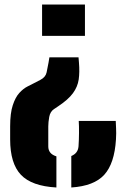

<svg xmlns="http://www.w3.org/2000/svg" viewBox="-20 -620 560 851"><path d="M328 -366 330 -342Q333.5 -300 328.8 -267.5Q324 -235 303.2 -206.8Q282.5 -178.5 238 -149L220 -137Q202.5 -125.5 198.2 -101.8Q194 -78 194 -60V29Q194 62 230 73V211Q120.5 205 72.8 154.8Q25 104.5 25 -2V-60Q25 -119 36.8 -154.2Q48.5 -189.5 65.8 -208.2Q83 -227 101 -236.2Q119 -245.5 132 -252L159 -266Q182 -278 186.5 -298.8Q191 -319.5 195 -342L199 -366ZM493 -84Q494 -63 494.5 -51.2Q495 -39.5 495 -29.2Q495 -19 494 -2Q487.5 104.5 442.2 154.5Q397 204.5 296 211V71.5Q325.5 59.5 328 29Q330 0 330.2 -30.8Q330.5 -61.5 329 -84ZM356.5 -600V-461H166.5V-600Z"/></svg>

Font: Big Shoulders Stencil Text Black
Style: Regular
Weight: 900
Designer: Patric King
Foundry: XO Type Co
Version: Version 1.000